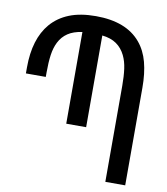

<svg xmlns="http://www.w3.org/2000/svg" viewBox="-83 -812 768 882"><g transform="rotate(10 301.0 -371.0)"><path d="M560.5 0V-455.1Q560.5 -522 546.9 -573.7Q533.2 -625.5 502.4 -662.1Q435.5 -742.2 293.5 -742.2Q220.7 -742.2 169.7 -721.7Q118.7 -701.2 85 -662.1Q22 -588.4 22 -455.1V-427.2H114.7V-447.8Q114.7 -495.6 119.6 -530.3Q124.5 -564.9 137.7 -590.8Q152.3 -619.6 178 -636.7Q203.6 -653.8 244.6 -659.7V-231.9H337.4V-659.7Q377.9 -655.3 404.1 -637Q430.2 -618.7 445.3 -587.9Q458.5 -561 463.1 -526.6Q467.8 -492.2 467.8 -447.8V0Z"/></g></svg>

Font: Hack Dev
Style: Regular
Weight: 400
Designer: Christopher Simpkins
Foundry: Christopher Simpkins
Version: Version 2.0315